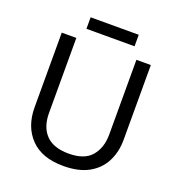

<svg xmlns="http://www.w3.org/2000/svg" viewBox="-152 -980 1034 1114"><g transform="rotate(20 365.5 -422.5)"><path d="M640 -252Q640 -178 610 -118.5Q580 -59 518.5 -24.5Q457 10 362 10Q229 10 159.5 -62.5Q90 -135 90 -254V-714H180V-251Q180 -164 226.5 -116Q273 -68 367 -68Q464 -68 507.5 -119.5Q551 -171 551 -252V-714H640ZM514 -855V-784H217V-855Z"/></g></svg>

Font: Noto Sans Chorasmian
Style: Regular
Weight: 400
Designer: Federico Parra Barrios
Foundry: Google LLC
Version: Version 1.004; ttfautohint (v1.8.4.7-5d5b)